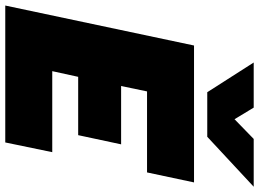

<svg xmlns="http://www.w3.org/2000/svg" viewBox="-154 -816 960 711"><g transform="rotate(90 325.5 -460.0)"><path d="M201 -920H368L411 -849L484 -920H661L476 -748H311ZM138 -699H645L608 -525H308L288 -429H504L470 -270H254L233 -174H533L497 0H-10Z"/></g></svg>

Font: Prompt ExtraBold
Style: Italic
Weight: 800
Italic angle: -12°
Designer: Katatrad Team
Foundry: CadsonDemak
Version: Version 1.001